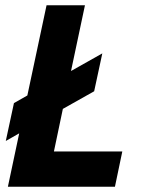

<svg xmlns="http://www.w3.org/2000/svg" viewBox="-20 -710 547 730"><path d="M2 -174 33 -318 84 -347 157 -690H303L250 -440L369 -507L338 -363L219 -296L185 -134H445L417 0H10L53 -203Z"/></svg>

Font: Radio Canada Condensed
Style: Bold Italic
Weight: 700
Width: 3
Italic angle: -12°
Designer: Charles Daoud, Etienne Aubert Bonn, Alexandre Saumier Demers, Jacques Le Bailly
Foundry: Radio-Canada
Version: Version 2.104; ttfautohint (v1.8.4.7-5d5b);gftools[0.9.28.de